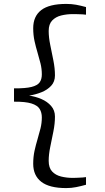

<svg xmlns="http://www.w3.org/2000/svg" viewBox="-20 -824 538 980"><path d="M318 136Q232 136 190.8 104Q149.5 72 149.5 12Q149.5 -23.5 156.2 -54.2Q163 -85 171.5 -113.2Q180 -141.5 186.8 -169Q193.5 -196.5 193.5 -225Q193.5 -249.5 182.5 -267.8Q171.5 -286 140.8 -295.8Q110 -305.5 51.5 -305V-373Q110 -372.5 140.8 -380.2Q171.5 -388 182.5 -403.8Q193.5 -419.5 193.5 -444Q193.5 -472.5 186.8 -500Q180 -527.5 171.5 -555.8Q163 -584 156.2 -614.5Q149.5 -645 149.5 -680Q149.5 -741 190.5 -772.5Q231.5 -804 318.5 -804Q345 -804 368.2 -799.8Q391.5 -795.5 419 -788V-749Q415.5 -750 400.5 -750.8Q385.5 -751.5 370.2 -751.8Q355 -752 351.5 -752Q320.5 -752 292.2 -745Q264 -738 246.2 -719.2Q228.5 -700.5 228.5 -666Q228.5 -633.5 236.5 -594.5Q244.5 -555.5 252.5 -515.2Q260.5 -475 260.5 -439Q260.5 -407 241 -386Q221.5 -365 191.2 -353Q161 -341 128.5 -336Q161 -331.5 191.2 -318.5Q221.5 -305.5 241 -283.2Q260.5 -261 260.5 -229Q260.5 -193 252.5 -153Q244.5 -113 236.5 -74.2Q228.5 -35.5 228.5 -3Q228.5 32.5 246 51.2Q263.5 70 291.8 77Q320 84 351.5 84Q356 84 371.2 83.5Q386.5 83 401 82Q415.5 81 419 80V119Q392 126.5 368.2 131.2Q344.5 136 318 136Z"/></svg>

Font: Merriweather 24pt Light
Style: Regular
Weight: 300
Designer: Eben Sorkin
Foundry: Eben Sorkin
Version: Version 2.100